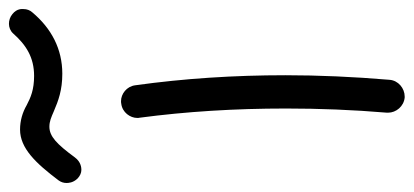

<svg xmlns="http://www.w3.org/2000/svg" viewBox="-312 -619 922 428"><g transform="rotate(-90 149.0 -405.0)"><path d="M-34.7 -692.9C-28.8 -687.5 -22.5 -684.6 -15.6 -684.6C-11.7 -684.6 2 -685.1 12.2 -699.2C42 -739.7 59.1 -755.9 80.6 -755.9C92.3 -755.9 101.1 -752 114.7 -746.1C138.7 -735.8 162.1 -727.1 198.7 -727.1C253.9 -727.1 299.8 -751.5 335.4 -793.9C340.3 -799.3 342.8 -806.2 342.8 -813.5C342.8 -815.9 344.7 -828.1 331.5 -838.4C319.3 -848.6 299.8 -849.1 288.6 -836.9C262.7 -807.6 234.9 -790 193.8 -790C163.1 -790 146 -797.4 128.4 -806.6C112.3 -815.9 93.8 -821.3 74.2 -821.3C32.7 -821.3 -0.5 -786.6 -39.1 -735.4C-43 -730 -44.9 -724.1 -44.9 -717.8C-44.9 -714.4 -44.9 -703.1 -34.7 -692.9ZM100.6 -554.7C114.3 -451.2 121.1 -342.3 121.1 -228.5C121.1 -153.8 118.2 -79.1 111.8 -3.4V-1C111.8 17.1 126 34.2 145.5 36.1H147.9C166 36.1 183.6 22 185.1 2.4C191.9 -78.1 195.3 -155.8 195.3 -230C195.3 -343.8 188 -456.5 172.9 -564.5C170.4 -584 153.3 -596.2 137.7 -596.2C135.7 -596.2 133.8 -596.2 131.8 -595.7C112.3 -593.3 100.1 -575.7 100.1 -560.1C100.1 -558.1 100.1 -556.2 100.6 -554.7Z"/></g></svg>

Font: Mikhak
Style: Regular
Weight: 400
Designer: Amin Abedi
Version: Version 3.2